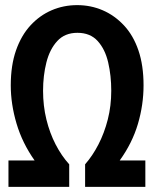

<svg xmlns="http://www.w3.org/2000/svg" viewBox="-20 -729 600 749"><path d="M13 0V-103H115Q67 -171 44.5 -247Q22 -323 22 -396Q22 -474 42.5 -532.5Q63 -591 99 -630Q135 -669 181.5 -689Q228 -709 281 -709Q334 -709 380.5 -689Q427 -669 463.5 -630Q500 -591 520 -532.5Q540 -474 540 -396Q540 -320 518 -245.5Q496 -171 447 -103H547V0H312V-88Q341 -121 364 -165.5Q387 -210 400.5 -263Q414 -316 414 -375Q414 -434 402 -485.5Q390 -537 361 -569Q332 -601 282 -601Q233 -601 203.5 -569Q174 -537 161 -485.5Q148 -434 148 -375Q148 -316 161 -263Q174 -210 197 -165.5Q220 -121 250 -88V0Z"/></svg>

Font: Ubuntu Sans Mono SemiBold
Style: Regular
Weight: 600
Monospace: yes
Designer: Dalton Maag Ltd
Foundry: Dalton Maag Ltd
Version: Version 1.006